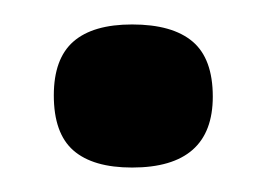

<svg xmlns="http://www.w3.org/2000/svg" viewBox="-20 -125 217 157"><path d="M88 12Q56 12 40 -2Q24 -16 24 -47Q24 -77 40 -91Q56 -105 88 -105Q121 -105 137.5 -91Q154 -77 154 -46Q154 12 88 12Z"/></svg>

Font: Bricolage Grotesque 96pt ExtraBold
Style: Regular
Weight: 400
Version: Version 1.001;gftools[0.9.33.dev8+g029e19f]